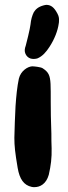

<svg xmlns="http://www.w3.org/2000/svg" viewBox="-20 -769 279 790"><path d="M216.8 -711.9C216.8 -712.9 215.8 -713.9 215.8 -713.9C203.1 -738.3 189.5 -749 170.9 -749C168 -749 164.1 -748 160.2 -747.1C137.7 -741.2 127 -731.4 119.1 -718.8C112.3 -705.1 107.4 -688.5 105.5 -668C104.5 -654.3 86.9 -583 85.9 -581.1C81.1 -568.4 80.1 -557.6 85 -546.9C89.8 -537.1 96.7 -531.2 105.5 -528.3C109.4 -527.3 113.3 -526.4 118.2 -526.4C123 -526.4 127.9 -527.3 132.8 -528.3C155.3 -537.1 170.9 -556.6 183.6 -576.2C204.1 -607.4 217.8 -642.6 221.7 -671.9C222.7 -675.8 222.7 -679.7 222.7 -683.6C223.6 -693.4 221.7 -703.1 216.8 -711.9ZM191.4 -218.8C182.6 -437.5 203.1 -457 155.3 -488.3C147.5 -493.2 121.1 -496.1 112.3 -496.1C93.8 -495.1 65.4 -477.5 57.6 -445.3C50.8 -413.1 46.9 -376 43.9 -332L41 -266.6C40 -245.1 40 -223.6 39.1 -202.1C39.1 -168 42 -141.6 52.7 -78.1C60.5 -32.2 78.1 -6.8 110.4 0C114.3 1 118.2 1 122.1 1C144.5 1 169.9 -11.7 180.7 -49.8C189.5 -87.9 193.4 -120.1 192.4 -159.2C191.4 -179.7 191.4 -199.2 191.4 -218.8Z"/></svg>

Font: Day Care
Style: Regular
Weight: 400
Designer: Noponies
Version: Version 1.000;PS 001.000;hotconv 1.0.88;makeotf.lib2.5.64775